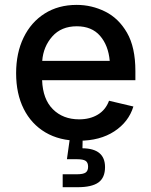

<svg xmlns="http://www.w3.org/2000/svg" viewBox="-20 -573 627 797"><path d="M307.6 11.2Q227.1 11.2 168.5 -23.4Q109.9 -58.1 78.4 -121.1Q46.9 -184.1 46.9 -269Q46.9 -353 77.9 -417Q108.9 -481 165.5 -516.8Q222.2 -552.7 298.3 -552.7Q360.4 -552.7 416.3 -525.1Q472.2 -497.6 507.1 -437.3Q542 -377 542 -278.3V-240.2H154.8Q157.7 -161.1 199.7 -119.4Q241.7 -77.6 308.6 -77.6Q353.5 -77.6 386 -97.2Q418.5 -116.7 432.6 -154.8L533.7 -130.9Q514.2 -66.9 454.6 -27.8Q395 11.2 307.6 11.2ZM155.3 -320.3H435.5Q429.7 -384.8 395.3 -424.3Q360.8 -463.9 298.8 -463.9Q234.4 -463.9 197 -421.6Q159.7 -379.4 155.3 -320.3ZM240.2 204.1V150.4H299.3Q325.2 150.4 335.4 143.3Q345.7 136.2 345.7 119.1Q345.7 101.6 335.4 94.7Q325.2 87.9 299.3 87.9H257.8L273.4 -22.9H323.2V0L322.3 42.5Q416 43.5 416 120.6Q416 164.6 388.7 184.3Q361.3 204.1 301.8 204.1Z"/></svg>

Font: Inter Medium
Style: Regular
Weight: 500
Designer: Rasmus Andersson
Foundry: rsms
Version: Version 4.001;git-9221beed3